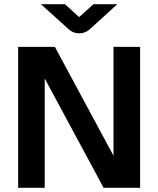

<svg xmlns="http://www.w3.org/2000/svg" viewBox="-20 -890 750 910"><path d="M66 0V-668H240L518 -152V-668H644V0H471L192 -518V0ZM356 -732Q326 -732 306 -751L174 -870H288L355 -809L423 -870H536L405 -751Q384 -732 356 -732Z"/></svg>

Font: Atkinson Hyperlegible Next SemiBold
Style: Regular
Weight: 600
Designer: Elliott Scott, Megan Eiswerth, Linus Boman, Theodore Petrosky, Letters from Sweden
Foundry: Applied Design Works, Letters from Sweden
Version: Version 2.001